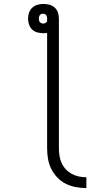

<svg xmlns="http://www.w3.org/2000/svg" viewBox="-20 -755 540 978"><path d="M420 203Q393 203 366 198Q339 193 315 181Q291 169 272 149Q253 129 241 105Q229 81 224.5 54Q220 27 220 0V-587Q215 -586 210 -586Q205 -586 200 -586Q185 -586 170 -590Q155 -594 144 -604.5Q133 -615 128 -630Q123 -645 123 -660Q123 -676 128 -690.5Q133 -705 144 -715.5Q155 -726 170 -730.5Q185 -735 200 -735Q216 -735 231.5 -731Q247 -727 258.5 -716.5Q270 -706 275 -691Q280 -676 280 -660V0Q280 19 283 38.5Q286 58 294 75.5Q302 93 315.5 107.5Q329 122 346 131Q363 140 382 144Q401 148 420 148ZM200 -635Q206 -635 211.5 -638Q217 -641 220 -646V-660Q220 -665 219 -669.5Q218 -674 215.5 -677.5Q213 -681 208.5 -683Q204 -685 200 -685Q195 -685 190.5 -683.5Q186 -682 183 -678Q180 -674 179 -669.5Q178 -665 178 -660Q178 -656 179 -651Q180 -646 183 -642.5Q186 -639 190.5 -637Q195 -635 200 -635Z"/></svg>

Font: Iosevka Light
Style: Regular
Weight: 300
Monospace: yes
Designer: Belleve Invis
Foundry: Belleve Invis
Version: Version 32.5.0; ttfautohint (v1.8.4)